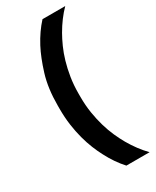

<svg xmlns="http://www.w3.org/2000/svg" viewBox="-227 -762 834 1024"><g transform="rotate(-30 190.0 -250.0)"><path d="M70 -260Q70 -366 95 -447Q120 -528 150 -585Q185 -651 230 -700H370Q322 -651 284 -585Q268 -557 252.5 -522.5Q237 -488 225 -447Q213 -406 205.5 -359Q198 -312 198 -260V-240Q198 -187 205.5 -140.5Q213 -94 225 -53Q237 -12 252.5 22.5Q268 57 284 85Q322 151 370 200H227Q182 151 148 85Q133 57 119 22.5Q105 -12 94 -53Q83 -94 76.5 -140.5Q70 -187 70 -240Z"/></g></svg>

Font: Golos Text DemiBold
Style: Regular
Weight: 600
Designer: A.Korolkova, Vitaly Kuzmin
Foundry: ParaType Ltd
Version: Version 2.002